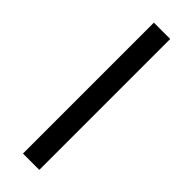

<svg xmlns="http://www.w3.org/2000/svg" viewBox="-226 -663 675 675"><g transform="rotate(45 112.0 -325.5)"><path d="M73.2 -651.4H154.3V-0.5H73.2Z"/></g></svg>

Font: Shabnam FD
Style: Regular
Weight: 400
Foundry: DejaVu fonts team - Redesigned by Saber Rastikerdar - Based on Vazir font
Version: Version 5.00;October 20, 2019;FontCreator 12.0.0.2547 64-bit